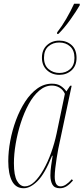

<svg xmlns="http://www.w3.org/2000/svg" viewBox="-20 -991 444 1021"><path d="M106 10Q64 10 44 -28Q24 -66 24 -134Q24 -185 34.5 -241.5Q45 -298 65 -352Q85 -406 113.5 -450Q142 -494 178 -520Q214 -546 256 -546Q285 -546 303 -534Q321 -522 333 -505L353 -535H361L290 -200Q286 -179 281.5 -151Q277 -123 274 -96.5Q271 -70 271 -52Q271 0 302 0Q316 0 330.5 -9.5Q345 -19 362 -38L368 -31Q352 -12 335 -1Q318 10 298 10Q270 10 259 -9Q248 -28 248 -58Q248 -82 252 -110Q256 -138 260 -163H257Q218 -66 179.5 -28Q141 10 106 10ZM112 0Q138 0 163 -24Q188 -48 211 -88.5Q234 -129 252 -179Q270 -229 281 -281L325 -492Q315 -514 296.5 -525Q278 -536 256 -536Q220 -536 188.5 -509Q157 -482 132.5 -437Q108 -392 90.5 -337.5Q73 -283 63.5 -227Q54 -171 54 -123Q54 -58 70.5 -29Q87 0 112 0ZM296 -593Q256 -593 229.5 -618Q203 -643 203 -684Q203 -726 229.5 -750.5Q256 -775 295 -775Q334 -775 360.5 -751.5Q387 -728 387 -683Q387 -641 360.5 -617Q334 -593 296 -593ZM296 -603Q330 -603 353 -623.5Q376 -644 376 -683Q376 -723 353 -744Q330 -765 295 -765Q261 -765 237.5 -744.5Q214 -724 214 -684Q214 -644 238.5 -623.5Q263 -603 296 -603ZM284 -819Q309 -851 332 -890.5Q355 -930 374 -971H404V-963Q385 -930 354 -886.5Q323 -843 291 -811H283Z"/></svg>

Font: Noto Serif Display ExtraCondensed Thin
Style: Italic
Weight: 100
Width: 2
Italic angle: -12°
Designer: Monotype Design Team
Foundry: Monotype Imaging Inc.
Version: Version 2.009